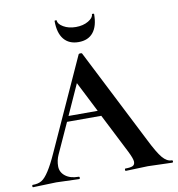

<svg xmlns="http://www.w3.org/2000/svg" viewBox="-97 -900 908 981"><g transform="rotate(-10 357.0 -410.0)"><path d="M388.2 -327.1 308.1 -484.9 236.8 -327.1ZM-3.9 -12.2Q23.9 -11.7 43 -23.4Q77.6 -44.4 126 -151.9L342.8 -628.9Q344.7 -631.8 352.3 -631.8Q359.9 -631.8 360.8 -628.9L610.8 -137.2Q646 -66.4 668.9 -39.3Q691.9 -12.2 716.8 -12.2Q722.2 -12.2 722.2 -6.1Q722.2 0 716.8 0L591.8 -3.9L477.1 0Q473.1 0 473.1 -6.1Q473.1 -12.2 477.1 -12.2Q502.9 -12.2 514.4 -17.6Q525.9 -22.9 525.9 -38.6Q525.9 -54.2 505.9 -94.2L401.9 -298.8H224.1L152.8 -142.1Q139.6 -113.3 139.9 -82.5Q140.1 -51.8 165.5 -32Q190.9 -12.2 233.9 -12.2Q238.8 -12.2 238.8 -6.1Q238.8 0 233.9 0L116.2 -3.9L-3.9 0Q-7.8 0 -7.8 -6.1Q-7.8 -12.2 -3.9 -12.2ZM251 -816.9Q251 -819.8 256.6 -819.8Q262.2 -819.8 262.2 -817.9Q262.2 -799.8 289.1 -783.9Q315.9 -768.1 353.5 -768.1Q391.1 -768.1 418 -783.9Q444.8 -799.8 444.8 -817.9Q444.8 -819.8 450.4 -819.8Q456.1 -819.8 456.1 -816.9Q456.1 -754.9 429.9 -722.4Q403.8 -689.9 354 -689.9Q304.2 -689.9 277.6 -722.4Q251 -754.9 251 -816.9Z"/></g></svg>

Font: Cormorant-Bold
Style: Bold
Weight: 700
Designer: Christian Thalmann (Catharsis Fonts)
Version: Version 3.000